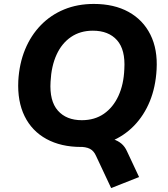

<svg xmlns="http://www.w3.org/2000/svg" viewBox="-20 -736 855 976"><path d="M545 220 468 56Q457 31 437 20.5Q417 10 378 10L502 -35Q532 -35 555.5 -28Q579 -21 597 -6Q615 9 626 34L687 164ZM392 11Q290 11 216 -29.5Q142 -70 105 -145.5Q68 -221 73 -325Q78 -413 107.5 -484.5Q137 -556 187.5 -608Q238 -660 306 -688Q374 -716 457 -716Q560 -716 633.5 -675.5Q707 -635 744.5 -560Q782 -485 776 -382Q771 -293 741.5 -221Q712 -149 661.5 -97Q611 -45 542.5 -17Q474 11 392 11ZM396 -125Q461 -125 508 -157.5Q555 -190 582 -248.5Q609 -307 612 -385Q618 -483 575 -531.5Q532 -580 452 -580Q388 -580 341 -548Q294 -516 267.5 -458Q241 -400 237 -321Q231 -223 274 -174Q317 -125 396 -125Z"/></svg>

Font: Nunito Sans 10pt ExtraBold
Style: Italic
Weight: 800
Italic angle: -9°
Designer: Vernon Adams
Foundry: Vernon Adams
Version: Version 3.101;gftools[0.9.27]